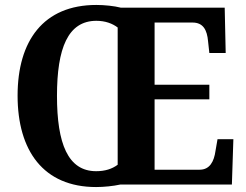

<svg xmlns="http://www.w3.org/2000/svg" viewBox="-20 -745 992 775"><path d="M368 10C399 10 438 6 465 0H916L922 -183H858L850 -137C844 -92 826 -60 786 -60H604V-344H825V-403H604V-654H757C799 -654 816 -626 820 -577L825 -531H891L887 -714H468C441 -721 401 -725 369 -725C155 -725 51 -580 51 -359C51 -137 155 10 368 10ZM368 -54C254 -54 210 -166 210 -358C210 -550 254 -661 369 -661C405 -661 434 -650 455 -634V-80C432 -63 404 -54 368 -54Z"/></svg>

Font: Noto Serif Bengali SemiCondensed
Style: Bold
Weight: 700
Width: 4
Designer: Juan Bruce, Universal Thirst, Indian Type Foundry and the Monotype Design Team.
Foundry: Monotype Imaging Inc.
Version: Version 2.003